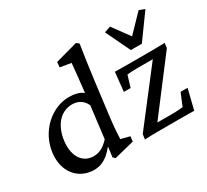

<svg xmlns="http://www.w3.org/2000/svg" viewBox="-160 -1067 1436 1331"><g transform="rotate(-30 558.5 -401.5)"><path d="M416 13 575 -27 580 -67 509 -85C510 -110 512 -168 522 -248L556 -519C568 -616 581 -702 596 -800L576 -816L397 -767L394 -726L481 -711C479 -682 464 -541 457 -484C431 -507 385 -516 345 -516C212 -516 75 -404 54 -236C37 -92 121 10 249 10C303 10 353 -14 406 -80L409 -79L399 -2ZM166 -268C180 -383 246 -461 339 -461C381 -461 425 -442 446 -392L415 -138C371 -90 333 -74 291 -74C209 -74 151 -144 166 -268ZM656 3C688 1 723 0 754 0H946C977 0 1013 0 1051 1L1091 -160H1035L994 -61C969 -58 945 -56 922 -56H789L1104 -470L1109 -509C1076 -508 1042 -507 1010 -507H815C784 -507 749 -507 710 -508L694 -356H748L776 -448C796 -450 823 -452 848 -452H981L661 -37ZM787 -779 881 -583H969L1111 -779L1066 -796L936 -661L837 -796Z"/></g></svg>

Font: TPK Tissa Web Medium
Style: Italic
Weight: 500
Italic angle: -7°
Designer: Jacques Le Bailly, Suppakit Chalermlarp | Katatrad Co.,Ltd.
Foundry: Jacques Le Bailly, Cadson Demak Co.,Ltd.
Version: Version 5.000;Glyphs 3.1.2 (3151)